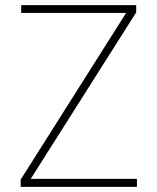

<svg xmlns="http://www.w3.org/2000/svg" viewBox="-20 -727 610 747"><path d="M60.5 -28.3 470.7 -676.8H62.5V-707H509.8V-678.7L99.6 -31.2H512.7V0H60.5Z"/></svg>

Font: Pretendard JP Thin
Style: Regular
Weight: 100
Designer: Base glyphs from Inter by Rasmus Andersson; Hangeul glyphs from Noto Sans CJK(Source Han Sans) by Jang Soo-young and Kan
Foundry: Kil Hyung-jin
Version: Version 1.309